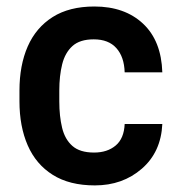

<svg xmlns="http://www.w3.org/2000/svg" viewBox="-20 -558 549 588"><path d="M361.8 -178.2H477.1Q473.1 -92.3 414.3 -41.3Q355.5 9.8 270.5 9.8Q192.9 9.8 141.6 -22.5Q90.3 -54.7 64.9 -112.8Q39.6 -170.9 39.6 -247.6V-280.8Q39.6 -357.9 64.9 -415.8Q90.3 -473.6 141.4 -505.9Q192.4 -538.1 269 -538.1Q361.8 -538.1 418 -485.6Q474.1 -433.1 477.1 -336.4H361.8Q360.4 -383.8 336.4 -410.6Q312.5 -437.5 267.1 -437.5Q224.6 -437.5 201.9 -417Q179.2 -396.5 170.4 -361.1Q161.6 -325.7 161.6 -280.8V-247.6Q161.6 -202.1 170.2 -166.7Q178.7 -131.3 201.7 -111.1Q224.6 -90.8 268.1 -90.8Q308.6 -90.8 334.2 -112.3Q359.9 -133.8 361.8 -178.2Z"/></svg>

Font: Robert Sans
Style: Bold
Weight: 700
Designer: Christian Robertson (extended by Adam Twardoch)
Foundry: Google
Version: Version 12.135;April 2, 2019;FontCreator 11.5.0.2425 64-bit;